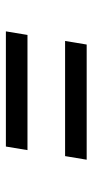

<svg xmlns="http://www.w3.org/2000/svg" viewBox="157 -626 327 682"><g transform="rotate(-90 321.0 -284.5)"><path d="M95.2 -140.6 108 -217.3H517L504.3 -140.6ZM129.3 -350.9 142 -427.6H551.1L538.4 -350.9Z"/></g></svg>

Font: Inter UI
Style: Italic
Weight: 400
Italic angle: -9.39999°
Designer: Rasmus Andersson
Foundry: rsms
Version: 3.2;8d6f07862